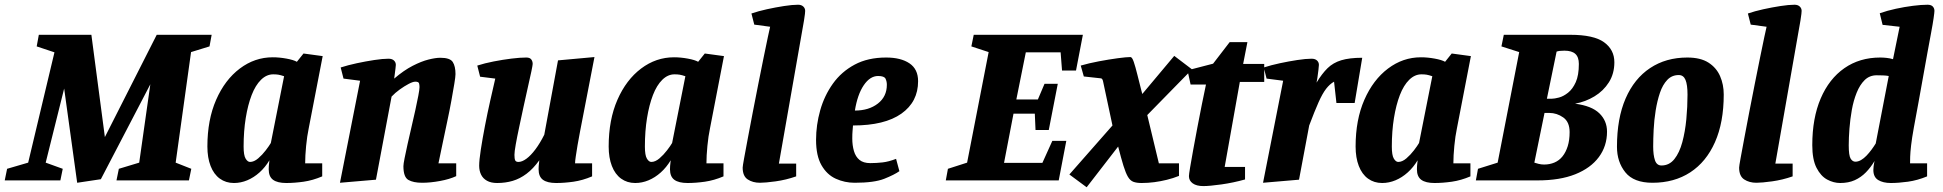

<svg xmlns="http://www.w3.org/2000/svg" viewBox="-59 -762 8207 811"><path d="M267 10 212 -388 134 -75 206 -49 196 0H-39L-29 -49L60 -75L171 -541L96 -566L105 -615H327L384 -183L603 -615H835L826 -566L748 -542L683 -75L749 -49L739 0H433L443 -49L529 -75L576 -406L367 -5Z M929 11Q895 11 869.5 -7.5Q844 -26 830.5 -61Q817 -96 817 -143Q817 -256 854 -340.5Q891 -425 954 -472.5Q1017 -520 1093 -520Q1121 -520 1151 -514.5Q1181 -509 1195 -501L1223 -536L1304 -525L1245 -220Q1238 -187 1234 -145.5Q1230 -104 1230 -72H1302V-17Q1262 0 1223.5 5.5Q1185 11 1150 11Q1113 11 1094.5 -2.5Q1076 -16 1076 -47Q1076 -53 1076.5 -61Q1077 -69 1078 -75.5Q1079 -82 1079 -85Q1061 -55 1037 -33.5Q1013 -12 985.5 -0.5Q958 11 929 11ZM997 -78Q1014 -78 1031.5 -93Q1049 -108 1063.5 -127Q1078 -146 1085 -158L1141 -440Q1126 -445 1117 -446.5Q1108 -448 1095 -448Q1067 -448 1043.5 -425Q1020 -402 1004 -360.5Q988 -319 979 -263.5Q970 -208 970 -143Q970 -106 978.5 -92Q987 -78 997 -78Z M1377 10 1462 -421 1392 -430 1380 -477Q1411 -487 1448.5 -495Q1486 -503 1522 -508.5Q1558 -514 1582 -514Q1597 -514 1605 -506.5Q1613 -499 1613 -488Q1613 -484 1611.5 -472.5Q1610 -461 1608.5 -449Q1607 -437 1606 -430Q1647 -465 1684 -484Q1721 -503 1751 -510.5Q1781 -518 1801 -518Q1842 -518 1853.5 -500Q1865 -482 1865 -449Q1865 -438 1860 -408Q1855 -378 1847.5 -336.5Q1840 -295 1830 -248.5Q1820 -202 1810.5 -156Q1801 -110 1793 -72H1868V-18Q1840 -5 1799.5 2.5Q1759 10 1724 10Q1687 10 1666 -2Q1645 -14 1645 -60Q1645 -69 1650 -94Q1655 -119 1662.5 -153Q1670 -187 1679 -225Q1688 -263 1695.5 -297.5Q1703 -332 1708 -358Q1713 -384 1713 -394Q1713 -403 1711 -410Q1709 -417 1695 -417Q1685 -417 1667 -407.5Q1649 -398 1629.5 -384Q1610 -370 1595 -354L1529 -3Z M2041 11Q2015 11 1998 1.5Q1981 -8 1973 -24.5Q1965 -41 1965 -62Q1965 -85 1972 -130.5Q1979 -176 1989.5 -230.5Q2000 -285 2012 -338Q2024 -391 2033 -430L1969 -438L1957 -485Q1988 -495 2026.5 -502.5Q2065 -510 2101.5 -514.5Q2138 -519 2164 -519Q2179 -519 2185 -511Q2191 -503 2191 -492Q2191 -487 2185.5 -460.5Q2180 -434 2171 -395Q2162 -356 2152.5 -311.5Q2143 -267 2134 -225Q2125 -183 2119.5 -152Q2114 -121 2114 -108Q2114 -92 2117 -85Q2120 -78 2131 -78Q2146 -78 2164.5 -91.5Q2183 -105 2202.5 -131Q2222 -157 2240 -193L2298 -507L2452 -521L2391 -206Q2385 -176 2380.5 -148.5Q2376 -121 2373 -101Q2370 -81 2370 -72H2442V-17Q2402 0 2363.5 5.5Q2325 11 2290 11Q2253 11 2234.5 -2.5Q2216 -16 2216 -47Q2216 -53 2216.5 -61Q2217 -69 2218 -75.5Q2219 -82 2219 -85Q2193 -49 2165 -28Q2137 -7 2106.5 2Q2076 11 2041 11Z M2624 11Q2590 11 2564.5 -7.5Q2539 -26 2525.5 -61Q2512 -96 2512 -143Q2512 -256 2549 -340.5Q2586 -425 2649 -472.5Q2712 -520 2788 -520Q2816 -520 2846 -514.5Q2876 -509 2890 -501L2918 -536L2999 -525L2940 -220Q2933 -187 2929 -145.5Q2925 -104 2925 -72H2997V-17Q2957 0 2918.5 5.5Q2880 11 2845 11Q2808 11 2789.5 -2.5Q2771 -16 2771 -47Q2771 -53 2771.5 -61Q2772 -69 2773 -75.5Q2774 -82 2774 -85Q2756 -55 2732 -33.5Q2708 -12 2680.5 -0.5Q2653 11 2624 11ZM2692 -78Q2709 -78 2726.5 -93Q2744 -108 2758.5 -127Q2773 -146 2780 -158L2836 -440Q2821 -445 2812 -446.5Q2803 -448 2790 -448Q2762 -448 2738.5 -425Q2715 -402 2699 -360.5Q2683 -319 2674 -263.5Q2665 -208 2665 -143Q2665 -106 2673.5 -92Q2682 -78 2692 -78Z M3151 10Q3121 10 3099.5 -4Q3078 -18 3078 -54Q3078 -60 3084 -93Q3090 -126 3099.5 -176.5Q3109 -227 3120.5 -287Q3132 -347 3144 -407Q3156 -467 3166.5 -519Q3177 -571 3184.5 -606Q3192 -641 3194 -649L3127 -658L3115 -705Q3144 -715 3180.5 -723Q3217 -731 3252.5 -736.5Q3288 -742 3312 -742Q3326 -742 3334 -734.5Q3342 -727 3342 -716Q3342 -714 3341 -703Q3340 -692 3337 -675L3231 -71H3304V-17Q3261 -2 3217.5 4Q3174 10 3151 10Z M3551 10Q3509 10 3471.5 -7Q3434 -24 3411 -64Q3388 -104 3388 -171Q3388 -234 3405.5 -296Q3423 -358 3459 -408.5Q3495 -459 3551 -489Q3607 -519 3684 -519Q3746 -519 3782.5 -494.5Q3819 -470 3819 -419Q3819 -332 3748.5 -282Q3678 -232 3544 -232Q3543 -217 3542 -207Q3541 -197 3541 -177Q3541 -148 3548 -124Q3555 -100 3571.5 -86.5Q3588 -73 3617 -73Q3643 -73 3669 -76Q3695 -79 3726 -91L3740 -39Q3719 -24 3676.5 -7Q3634 10 3551 10ZM3552 -295Q3611 -295 3649 -324.5Q3687 -354 3687 -404Q3687 -418 3681.5 -429.5Q3676 -441 3650 -441Q3616 -441 3589.5 -402Q3563 -363 3552 -295Z M3936 0 3945 -49 4026 -75 4117 -542 4044 -566 4054 -615H4515L4486 -464H4427L4421 -541H4274L4234 -342H4325L4353 -408H4409L4371 -213H4315L4312 -282H4222L4182 -74H4344L4386 -167H4445L4413 0Z M4531 29 4458 -25 4640 -232 4601 -415Q4600 -421 4598 -425.5Q4596 -430 4592 -431L4519 -439L4506 -485Q4540 -495 4582.5 -503Q4625 -511 4662 -516Q4699 -521 4716 -521Q4723 -521 4730 -500.5Q4737 -480 4745 -447.5Q4753 -415 4762 -380L4766 -365L4901 -526L4976 -469L4787 -276L4836 -72H4921V-19Q4896 -9 4869.5 -2.5Q4843 4 4816.5 7.5Q4790 11 4763 11Q4742 11 4728.5 6Q4715 1 4705.5 -15Q4696 -31 4686.5 -61.5Q4677 -92 4664 -143Z M5024 24Q4995 24 4979 12.5Q4963 1 4963 -18Q4963 -25 4968 -55Q4973 -85 4981 -129Q4989 -173 4998.5 -223Q5008 -273 5017.5 -320.5Q5027 -368 5035 -405H4970L4957 -465L5065 -493L5135 -584H5210L5192 -492H5281V-416H5178L5114 -57H5200V-4Q5150 10 5100 17Q5050 24 5024 24Z M5276 10 5361 -421 5291 -430 5279 -477Q5310 -487 5347.5 -495Q5385 -503 5421 -508.5Q5457 -514 5481 -514Q5496 -514 5504 -506.5Q5512 -499 5512 -488Q5512 -484 5510 -466.5Q5508 -449 5505.5 -432.5Q5503 -416 5502 -413Q5525 -451 5548.5 -474Q5572 -497 5606.5 -507.5Q5641 -518 5695 -518L5663 -327H5586L5576 -417Q5558 -407 5542.5 -387Q5527 -367 5510.5 -330Q5494 -293 5471 -232L5428 -3Z M5779 11Q5745 11 5719.5 -7.5Q5694 -26 5680.5 -61Q5667 -96 5667 -143Q5667 -256 5704 -340.5Q5741 -425 5804 -472.5Q5867 -520 5943 -520Q5971 -520 6001 -514.5Q6031 -509 6045 -501L6073 -536L6154 -525L6095 -220Q6088 -187 6084 -145.5Q6080 -104 6080 -72H6152V-17Q6112 0 6073.5 5.5Q6035 11 6000 11Q5963 11 5944.5 -2.5Q5926 -16 5926 -47Q5926 -53 5926.5 -61Q5927 -69 5928 -75.5Q5929 -82 5929 -85Q5911 -55 5887 -33.5Q5863 -12 5835.5 -0.5Q5808 11 5779 11ZM5847 -78Q5864 -78 5881.5 -93Q5899 -108 5913.5 -127Q5928 -146 5935 -158L5991 -440Q5976 -445 5967 -446.5Q5958 -448 5945 -448Q5917 -448 5893.5 -425Q5870 -402 5854 -360.5Q5838 -319 5829 -263.5Q5820 -208 5820 -143Q5820 -106 5828.5 -92Q5837 -78 5847 -78Z M6175 0 6184 -49 6267 -75 6358 -542 6283 -566 6293 -615H6574Q6673 -615 6716.5 -583.5Q6760 -552 6760 -499Q6760 -451 6737 -414.5Q6714 -378 6676 -355Q6638 -332 6594 -324Q6664 -315 6696.5 -283.5Q6729 -252 6729 -206Q6729 -145 6694.5 -98.5Q6660 -52 6595 -26Q6530 0 6436 0ZM6463 -67Q6487 -67 6507 -75.5Q6527 -84 6541 -101.5Q6555 -119 6563 -144.5Q6571 -170 6571 -204Q6571 -247 6544 -266Q6517 -285 6485 -285H6465L6422 -75Q6428 -73 6439.5 -70Q6451 -67 6463 -67ZM6475 -345H6496Q6507 -345 6526 -350Q6545 -355 6564.5 -370.5Q6584 -386 6597 -415Q6610 -444 6610 -492Q6610 -521 6595 -534.5Q6580 -548 6549 -548Q6538 -548 6529.5 -547Q6521 -546 6516 -544Z M6921 10Q6842 10 6806.5 -34Q6771 -78 6771 -142Q6771 -262 6807.5 -346Q6844 -430 6911 -474.5Q6978 -519 7068 -519Q7124 -519 7157.5 -497.5Q7191 -476 7206.5 -440.5Q7222 -405 7222 -363Q7222 -245 7185 -161.5Q7148 -78 7080.5 -34Q7013 10 6921 10ZM6959 -63Q6992 -63 7013.5 -90Q7035 -117 7047 -161.5Q7059 -206 7064 -258.5Q7069 -311 7069 -362Q7069 -404 7060.5 -424.5Q7052 -445 7032 -445Q7003 -445 6983.5 -424.5Q6964 -404 6952.5 -370Q6941 -336 6934.5 -295.5Q6928 -255 6926 -215Q6924 -175 6924 -143Q6924 -107 6931.5 -85Q6939 -63 6959 -63Z M7360 10Q7330 10 7308.5 -4Q7287 -18 7287 -54Q7287 -60 7293 -93Q7299 -126 7308.5 -176.5Q7318 -227 7329.5 -287Q7341 -347 7353 -407Q7365 -467 7375.5 -519Q7386 -571 7393.5 -606Q7401 -641 7403 -649L7336 -658L7324 -705Q7353 -715 7389.5 -723Q7426 -731 7461.5 -736.5Q7497 -742 7521 -742Q7535 -742 7543 -734.5Q7551 -727 7551 -716Q7551 -714 7550 -703Q7549 -692 7546 -675L7440 -71H7513V-17Q7470 -2 7426.5 4Q7383 10 7360 10Z M7714 11Q7686 11 7659 -3.5Q7632 -18 7614 -53Q7596 -88 7596 -149Q7596 -263 7631.5 -346Q7667 -429 7731.5 -474Q7796 -519 7883 -519Q7895 -519 7909.5 -517.5Q7924 -516 7937 -512L7965 -649L7893 -657L7881 -706Q7912 -717 7949 -725Q7986 -733 8021.5 -737.5Q8057 -742 8083 -742Q8098 -742 8105 -734.5Q8112 -727 8112 -716Q8112 -710 8108.5 -685.5Q8105 -661 8098 -624Q8091 -587 8082.5 -540Q8074 -493 8064.5 -440Q8055 -387 8045 -331.5Q8035 -276 8025 -223Q8017 -179 8013.5 -148.5Q8010 -118 8009.5 -100Q8009 -82 8009 -72H8081V-17Q8040 0 8000 5.5Q7960 11 7928 11Q7895 11 7874.5 -1.5Q7854 -14 7854 -44Q7854 -52 7855 -59Q7856 -66 7857 -72Q7858 -78 7859 -82Q7843 -55 7822.5 -34Q7802 -13 7775.5 -1Q7749 11 7714 11ZM7778 -79Q7790 -79 7802 -86Q7814 -93 7825 -104.5Q7836 -116 7846 -129.5Q7856 -143 7864 -156L7919 -441Q7908 -443 7895 -443.5Q7882 -444 7868 -444Q7838 -444 7817.5 -424Q7797 -404 7783.5 -370.5Q7770 -337 7763 -297.5Q7756 -258 7753 -219Q7750 -180 7750 -148Q7750 -105 7758 -92Q7766 -79 7778 -79Z"/></svg>

Font: Manuale ExtraBold
Style: Italic
Weight: 800
Italic angle: -11°
Designer: Eduardo Tunni / Pablo Cosgaya
Foundry: Eduardo Tunni / Pablo Cosgaya
Version: Version 1.002